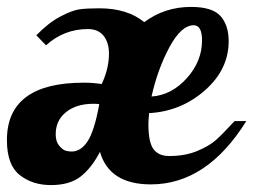

<svg xmlns="http://www.w3.org/2000/svg" viewBox="-28 -529 732 555"><path d="M119 6Q66 6 29 -23Q-8 -52 -8 -124Q-8 -290 214 -290Q242 -290 266 -286Q287 -331 287 -374Q287 -406 271.5 -425.5Q256 -445 226 -445Q157 -445 105 -398L77 -427Q112 -463 146 -481Q180 -499 201.5 -502Q223 -505 259 -505Q340 -505 389 -465Q448 -509 524 -509Q586 -509 609.5 -482.5Q633 -456 633 -410Q633 -328 564 -267.5Q495 -207 403 -202Q401 -180 401 -170Q401 -117 416 -97.5Q431 -78 461 -78Q507 -78 542 -92.5Q577 -107 596.5 -124.5Q616 -142 650 -179H684Q570 4 408 4Q288 4 261 -90Q237 -44 205.5 -19Q174 6 119 6ZM556 -412Q556 -456 532 -456Q496 -456 462 -393Q428 -330 410 -250Q468 -254 512 -303Q556 -352 556 -412ZM242 -229Q193 -229 163 -205Q133 -181 133 -141Q133 -120 143 -108Q153 -96 161.5 -93.5Q170 -91 179 -91Q206 -91 225.5 -121Q245 -151 259 -228Q253 -229 242 -229Z"/></svg>

Font: Lobster 1.4
Style: Regular
Weight: 400
Designer: Pablo Impallari
Foundry: Pablo Impallari. www.impallari.com
Version: Version 1.4